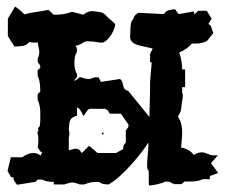

<svg xmlns="http://www.w3.org/2000/svg" viewBox="-20 -566 686 586"><path d="M208 -112C226 -112 224 -104 230 -99L252 -121L278 -99H334L356 -111C356 -122 357 -123 364 -131V-168C373 -180 372 -177 372 -186L349 -219H315C308 -230 312 -228 301 -234H254C246 -231 247 -229 235 -212C223 -234 223 -235 215 -238V-213C193 -206 192 -200 190 -173L192 -158L190 -145V-107L207 -112ZM291 -156V-161H296V-156ZM339 -477ZM286 -436C267 -439 257 -440 250 -440C230 -440 237 -432 210 -426C214 -422 215 -419 215 -409V-408C211 -402 207 -392 207 -375C207 -358 211 -346 215 -340V-331C208 -322 207 -322 207 -319C214 -322 218 -326 224 -331C242 -325 246 -325 251 -325C258 -325 262 -327 268 -330H281L288 -316L346 -325C361 -315 349 -293 371 -289L436 -209L438 -288V-316L443 -375L438 -377V-401L446 -418C411 -427 381 -427 377 -451L378 -475C378 -479 379 -503 384 -504C390 -512 387 -519 403 -527L480 -523C489 -535 493 -535 514 -538L525 -523L572 -531L573 -522L585 -533H611L626 -509L616 -493L623 -488L631 -465L612 -441C598 -434 591 -433 570 -433H568L566 -434C558 -423 543 -412 527 -406C533 -388 536 -372 536 -354H545V-300H536V-283C538 -280 538 -277 538 -273C538 -265 534 -249 534 -244C534 -235 532 -222 524 -213V-208C533 -196 536 -179 536 -161C536 -144 533 -129 533 -115H538C551 -111 565 -104 571 -93C583 -100 590 -101 596 -101C609 -101 619 -92 630 -92H645L624 -68L646 -38L621 -29L620 -19H599C586 -13 572 -12 558 -12H543L534 -4H511C497 -11 499 -12 486 -12C474 -6 448 0 436 0C434 0 434 -6 434 -14V-40C434 -44 434 -46 433 -46C430 -47 429 -54 429 -63C429 -81 433 -109 433 -123C433 -126 433 -129 432 -130C420 -108 354 -25 311 -3C293 -4 290 -5 282 -11C260 -11 252 -9 237 -3H224C212 -7 207 -9 201 -9C195 -9 188 -7 176 -3H144V-11C131 -11 120 -12 108 -18H95L88 -11L32 -2C21 -17 21 -16 21 -25H14L3 -44L13 -86H48C61 -96 73 -99 81 -99C96 -99 104 -91 104 -91C105 -95 107 -96 109 -100C102 -103 101 -108 95 -116C97 -126 97 -134 97 -141C97 -150 95 -159 94 -163C101 -169 96 -167 96 -173C96 -176 99 -179 101 -180L103 -197V-216C103 -230 103 -244 95 -261V-279L103 -286C103 -314 99 -326 95 -334V-352L103 -359C103 -368 102 -367 95 -377V-386C99 -396 100 -402 100 -408C100 -417 96 -426 95 -437C90 -436 88 -436 86 -436C81 -436 77 -436 70 -438C58 -426 53 -425 24 -424L4 -456V-509L26 -546C37 -539 46 -531 55 -522C80 -530 97 -529 128 -536L144 -521C166 -521 180 -523 200 -530L234 -521C238 -524 248 -532 262 -532C268 -532 275 -531 283 -529C298 -529 306 -515 311 -511C319 -505 326 -498 332 -492C328 -464 304 -436 292 -436Z"/></svg>

Font: GNUTypewriter
Style: Standard
Weight: 400
Version: Version 001.000